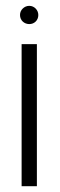

<svg xmlns="http://www.w3.org/2000/svg" viewBox="-20 -640 207 660"><path d="M106.8 -488.3H54.3V0H106.8ZM111.7 -588.3Q111.7 -594.8 109.3 -600.5Q106.9 -606.1 102.7 -610.5Q98.4 -614.9 92.8 -617.4Q87.2 -619.9 80.6 -619.9Q74 -619.9 68.3 -617.4Q62.6 -614.9 58.1 -610.5Q53.6 -606.1 51.2 -600.5Q48.8 -594.8 48.8 -588.3Q48.8 -581.7 51.3 -575.9Q53.8 -570.1 58.2 -565.9Q62.6 -561.8 68.4 -559.5Q74.3 -557.2 80.6 -557.2Q87.1 -557.2 92.8 -559.5Q98.4 -561.8 102.6 -565.9Q106.9 -570.1 109.3 -575.9Q111.7 -581.7 111.7 -588.3Z"/></svg>

Font: SaysetthaMai Thin
Style: Regular
Weight: 100
Designer: John M. Durdin
Foundry: Lao Script for Windows
Version: Version 1.101